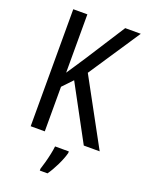

<svg xmlns="http://www.w3.org/2000/svg" viewBox="-170 -797 842 1101"><g transform="rotate(20 250.5 -246.5)"><path d="M501 0H404L224 -333L166 -272V0H80V-714H166V-358Q179 -378 198 -406Q217 -434 241 -471L397 -714H492L283 -400ZM335 71Q326 105 305.5 147.5Q285 190 263 221H216V210Q222 192 229.5 165Q237 138 243 109.5Q249 81 251 61H335Z"/></g></svg>

Font: Noto Sans Devanagari Condensed
Style: Regular
Weight: 400
Width: 3
Designer: Jelle Bosma - Monotype Design Team
Foundry: Monotype Imaging Inc.
Version: Version 2.004; ttfautohint (v1.8.4.7-5d5b)